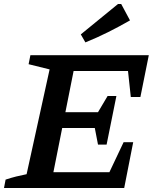

<svg xmlns="http://www.w3.org/2000/svg" viewBox="-25 -940 769 960"><path d="M-5 0 3 -42Q30 -51 56 -57.5Q82 -64 108 -69L223 -593L118 -619L127 -664H719L677 -455H629L615 -585H343L302 -379H465L513 -460H557L508 -217H465L449 -300H286L242 -79H522L593 -229H641L596 0ZM402 -728 379 -768 565 -920H581L625 -838Q571 -807 516 -779.5Q461 -752 402 -728Z"/></svg>

Font: Piazzolla Thin
Style: Bold Italic
Weight: 700
Italic angle: -11.3°
Version: Version 2.005